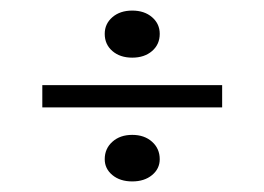

<svg xmlns="http://www.w3.org/2000/svg" viewBox="-20 -482 500 363"><path d="M230 -227Q253 -227 267.5 -214Q282 -201 282 -181Q282 -163 267.5 -151Q253 -139 230 -139Q207 -139 192.5 -151Q178 -163 178 -181Q178 -201 192.5 -214Q207 -227 230 -227ZM230 -462Q253 -462 267.5 -449.5Q282 -437 282 -418Q282 -398 267.5 -385.5Q253 -373 230 -373Q207 -373 192.5 -385.5Q178 -398 178 -418Q178 -437 192.5 -449.5Q207 -462 230 -462ZM60 -279V-321H400V-279Z"/></svg>

Font: Kalnia Medium
Style: Regular
Weight: 500
Designer: Frida Medrano
Foundry: Frida Medrano
Version: Version 1.105